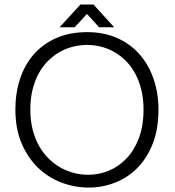

<svg xmlns="http://www.w3.org/2000/svg" viewBox="-20 -825 784 859"><path d="M369.1 -762.7 314 -703.1H246.6L339.8 -804.7H398.4L490.7 -703.1H423.3ZM689 -335Q689 -247.1 663.1 -181.6Q637.2 -116.2 593.8 -72.8Q550.3 -29.3 493.9 -7.6Q437.5 14.2 376.5 14.2Q314.9 14.2 256.1 -7.8Q197.3 -29.8 151.1 -73.7Q105 -117.7 76.9 -183.1Q48.8 -248.5 48.8 -335Q48.8 -408.7 69.6 -471.9Q90.3 -535.2 131.1 -581.8Q171.9 -628.4 231.9 -654.8Q292 -681.2 370.1 -681.2Q446.3 -681.2 505.9 -654.1Q565.4 -627 606 -580.1Q646.5 -533.2 667.7 -470Q689 -406.7 689 -335ZM622.1 -335Q622.1 -383.8 612.1 -424.1Q602.1 -464.4 584.5 -496.6Q566.9 -528.8 543 -552.7Q519 -576.7 491 -592.5Q462.9 -608.4 431.9 -616.2Q400.9 -624 369.6 -624Q337.9 -624 306.6 -616.2Q275.4 -608.4 247.3 -592.5Q219.2 -576.7 195.1 -552.7Q170.9 -528.8 153.3 -496.6Q135.7 -464.4 125.7 -424.1Q115.7 -383.8 115.7 -335Q115.7 -286.1 126 -245.6Q136.2 -205.1 154.5 -172.6Q172.9 -140.1 197.5 -115.7Q222.2 -91.3 251 -75.2Q279.8 -59.1 311.3 -51Q342.8 -43 374.5 -43Q421.4 -43 465.8 -61Q510.3 -79.1 545.2 -115.2Q580.1 -151.4 601.1 -206.3Q622.1 -261.2 622.1 -335Z"/></svg>

Font: SaysetthaMai
Style: Regular
Weight: 400
Designer: John M. Durdin
Foundry: Lao Script for Windows
Version: Version 1.101